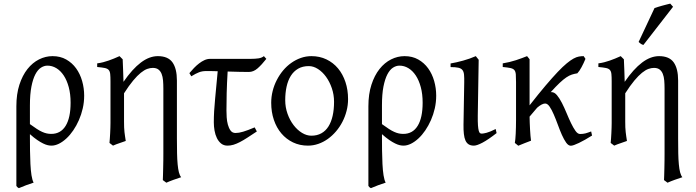

<svg xmlns="http://www.w3.org/2000/svg" viewBox="-20 -772 3759 1037"><path d="M141.6 -101.6Q163.1 -85.9 179 -75.7Q194.8 -65.4 208 -59.6Q221.2 -53.7 232.7 -51.3Q244.1 -48.8 256.8 -48.8Q307.6 -48.8 334.5 -92.3Q361.3 -135.7 361.3 -217.3Q361.3 -264.2 351.3 -301.3Q341.3 -338.4 324.2 -364.3Q307.1 -390.1 284.4 -403.8Q261.7 -417.5 236.3 -417.5Q218.3 -417.5 201.2 -406.5Q184.1 -395.5 170.9 -370.4Q157.7 -345.2 149.7 -304.2Q141.6 -263.2 141.6 -203.1ZM434.6 -255.4Q434.6 -220.2 427 -186.8Q419.4 -153.3 406.2 -123.3Q393.1 -93.3 375.7 -67.9Q358.4 -42.5 338.6 -24.2Q318.8 -5.9 298.1 4.4Q277.3 14.6 257.8 14.6Q249 14.6 238 12.2Q227.1 9.8 212.9 2.9Q198.7 -3.9 181.2 -15.9Q163.6 -27.8 141.6 -47.4V-34.7Q141.6 2.4 142.1 41Q142.6 79.6 144.3 113.8Q146 147.9 150.1 174.6Q154.3 201.2 161.6 214.4Q139.2 221.7 120.8 228.5Q102.5 235.4 82 244.1Q76.7 241.7 74.5 239.3Q72.3 236.8 68.4 232.4V-197.8Q68.4 -263.7 84.7 -314.2Q101.1 -364.7 128.4 -399.2Q155.8 -433.6 190.9 -451.2Q226.1 -468.8 263.7 -468.8Q305.7 -468.8 337.6 -450.7Q369.6 -432.6 391.1 -402.8Q412.6 -373 423.6 -334.5Q434.6 -295.9 434.6 -255.4Z M832.5 -468.8Q887.7 -468.8 911.6 -435.1Q935.5 -401.4 935.5 -336.9V-23.9Q935.5 21 936.3 55.7Q937 90.3 939.5 116Q941.9 141.6 946.3 158.7Q950.7 175.8 958.5 185.1Q937.5 191.9 916.5 199.5Q895.5 207 878.4 214.8L859.4 200.7Q859.9 190.9 860.4 173.1Q860.8 155.3 861.3 134.8Q861.8 114.3 862.1 94Q862.3 73.7 862.3 59.6V-293Q862.3 -316.9 860.6 -337.4Q858.9 -357.9 852.8 -373Q846.7 -388.2 835.4 -396.7Q824.2 -405.3 805.2 -405.3Q791 -405.3 775.1 -399.7Q759.3 -394 740.5 -378.9Q721.7 -363.8 699.2 -336.9Q676.8 -310.1 649.9 -268.1V-115.2Q649.9 -98.1 650.4 -84.5Q650.9 -70.8 652.3 -58.6Q653.8 -46.4 655.5 -34.7Q657.2 -22.9 659.2 -10.7Q642.6 -4.4 625.2 1.2Q607.9 6.8 590.3 14.6L571.3 0Q572.3 -9.8 573.2 -23.7Q574.2 -37.6 575 -52.5Q575.7 -67.4 576.2 -81.8Q576.7 -96.2 576.7 -107.4V-332.5Q576.7 -357.9 575.2 -372.3Q573.7 -386.7 566.9 -394.3Q560.1 -401.9 545.7 -404.8Q531.2 -407.7 504.9 -410.2V-429.7Q522.5 -432.1 537.4 -436Q552.2 -439.9 566.4 -444.8Q580.6 -449.7 595 -455.6Q609.4 -461.4 625.5 -468.8L642.6 -451.7Q644 -417.5 645 -390.6L647 -330.1Q694.8 -399.4 740.7 -434.1Q786.6 -468.8 832.5 -468.8Z M1367.2 -62Q1339.4 -43.5 1317.1 -29.1Q1294.9 -14.6 1276.1 -4.9Q1257.3 4.9 1241 9.8Q1224.6 14.6 1209 14.6Q1188.5 14.6 1174.3 3.2Q1160.2 -8.3 1151.4 -26.4Q1142.6 -44.4 1138.7 -66.9Q1134.8 -89.4 1134.8 -111.3Q1134.8 -168 1141.8 -238Q1148.9 -308.1 1155.8 -387.2Q1143.1 -387.7 1132.1 -387.9Q1121.1 -388.2 1112.3 -388.2H1092.3Q1072.3 -388.2 1054.9 -381.6Q1037.6 -375 1013.2 -359.9L1002.9 -377Q1014.6 -391.1 1027.8 -404.8Q1041 -418.5 1055.2 -429.4Q1069.3 -440.4 1084.5 -447.3Q1099.6 -454.1 1115.2 -454.1H1334Q1358.4 -454.1 1376.2 -456.8Q1394 -459.5 1405.3 -468.8L1418.5 -454.1Q1393.6 -422.4 1371.3 -402.8Q1349.1 -383.3 1323.7 -383.3Q1302.7 -383.3 1272.2 -384Q1241.7 -384.8 1209.5 -385.7Q1205.6 -321.3 1204.3 -269Q1203.1 -216.8 1203.1 -175.3Q1203.1 -159.7 1204.3 -138.7Q1205.6 -117.7 1210.7 -98.9Q1215.8 -80.1 1225.3 -66.9Q1234.9 -53.7 1252 -53.7Q1261.2 -53.7 1271.2 -55.4Q1281.2 -57.1 1293.5 -60.8Q1305.7 -64.5 1320.8 -70.1Q1335.9 -75.7 1355.5 -84Z M1784.2 -222.2Q1784.2 -260.7 1772.2 -295.7Q1760.3 -330.6 1741 -357.2Q1721.7 -383.8 1697.3 -399.4Q1672.9 -415 1647.9 -415Q1614.3 -415 1590.1 -400.9Q1565.9 -386.7 1550.5 -362.1Q1535.2 -337.4 1527.8 -303.7Q1520.5 -270 1520.5 -231Q1520.5 -192.4 1533 -157.5Q1545.4 -122.6 1565.7 -96.2Q1585.9 -69.8 1611.1 -54.4Q1636.2 -39.1 1661.6 -39.1Q1692.4 -39.1 1715.6 -52Q1738.8 -64.9 1753.9 -88.9Q1769 -112.8 1776.6 -146.5Q1784.2 -180.2 1784.2 -222.2ZM1859.9 -236.8Q1859.9 -204.1 1851.8 -172.9Q1843.8 -141.6 1829.3 -113.8Q1814.9 -85.9 1794.7 -62.3Q1774.4 -38.6 1750.5 -21.5Q1726.6 -4.4 1699.2 5.1Q1671.9 14.6 1643.1 14.6Q1599.1 14.6 1562.5 -2.9Q1525.9 -20.5 1499.8 -51.3Q1473.6 -82 1459.2 -124.5Q1444.8 -167 1444.8 -216.8Q1444.8 -249 1452.6 -280.3Q1460.4 -311.5 1474.9 -339.6Q1489.3 -367.7 1509 -391.4Q1528.8 -415 1553 -432.1Q1577.1 -449.2 1604.7 -459Q1632.3 -468.8 1662.1 -468.8Q1706.5 -468.8 1743.2 -451.2Q1779.8 -433.6 1805.7 -402.6Q1831.5 -371.6 1845.7 -329.1Q1859.9 -286.6 1859.9 -236.8Z M2043 -101.6Q2064.5 -85.9 2080.3 -75.7Q2096.2 -65.4 2109.4 -59.6Q2122.6 -53.7 2134 -51.3Q2145.5 -48.8 2158.2 -48.8Q2209 -48.8 2235.8 -92.3Q2262.7 -135.7 2262.7 -217.3Q2262.7 -264.2 2252.7 -301.3Q2242.7 -338.4 2225.6 -364.3Q2208.5 -390.1 2185.8 -403.8Q2163.1 -417.5 2137.7 -417.5Q2119.6 -417.5 2102.5 -406.5Q2085.4 -395.5 2072.3 -370.4Q2059.1 -345.2 2051 -304.2Q2043 -263.2 2043 -203.1ZM2335.9 -255.4Q2335.9 -220.2 2328.4 -186.8Q2320.8 -153.3 2307.6 -123.3Q2294.4 -93.3 2277.1 -67.9Q2259.8 -42.5 2240 -24.2Q2220.2 -5.9 2199.5 4.4Q2178.7 14.6 2159.2 14.6Q2150.4 14.6 2139.4 12.2Q2128.4 9.8 2114.3 2.9Q2100.1 -3.9 2082.5 -15.9Q2064.9 -27.8 2043 -47.4V-34.7Q2043 2.4 2043.5 41Q2043.9 79.6 2045.7 113.8Q2047.4 147.9 2051.5 174.6Q2055.7 201.2 2063 214.4Q2040.5 221.7 2022.2 228.5Q2003.9 235.4 1983.4 244.1Q1978 241.7 1975.8 239.3Q1973.6 236.8 1969.7 232.4V-197.8Q1969.7 -263.7 1986.1 -314.2Q2002.4 -364.7 2029.8 -399.2Q2057.1 -433.6 2092.3 -451.2Q2127.4 -468.8 2165 -468.8Q2207 -468.8 2239 -450.7Q2271 -432.6 2292.5 -402.8Q2314 -373 2325 -334.5Q2335.9 -295.9 2335.9 -255.4Z M2662.1 -53.2Q2617.2 -18.1 2586.4 -1.7Q2555.7 14.6 2539.6 14.6Q2522.5 14.6 2511.5 7.8Q2500.5 1 2494.1 -12.9Q2487.8 -26.9 2485.4 -48.3Q2482.9 -69.8 2483.4 -99.1L2487.3 -326.7Q2487.8 -352.1 2486.3 -368.2Q2484.9 -384.3 2477.8 -393.6Q2470.7 -402.8 2455.6 -406.2Q2440.4 -409.7 2413.6 -409.7V-429.2Q2445.3 -434.6 2481.4 -444.6Q2517.6 -454.6 2549.8 -468.8L2565.4 -449.2L2560.5 -147.9Q2560.1 -114.3 2561.5 -94.7Q2563 -75.2 2565.9 -65.2Q2568.8 -55.2 2573 -52.7Q2577.1 -50.3 2582.5 -50.3Q2589.8 -50.3 2608.2 -54.9Q2626.5 -59.6 2657.2 -75.2Z M3177.7 -40Q3157.7 -27.3 3139.9 -17.3Q3122.1 -7.3 3106.9 0Q3091.8 7.3 3080.6 11.2Q3069.3 15.1 3063 15.1Q3049.8 15.1 3037.8 -1.7Q3025.9 -18.6 3014.6 -43.9Q3003.4 -69.3 2992.7 -98.9Q2981.9 -128.4 2970.9 -153.8Q2960 -179.2 2948.5 -196Q2937 -212.9 2924.3 -212.9Q2915.5 -212.9 2904.3 -206.8Q2893.1 -200.7 2881.3 -190.4L2840.3 -142.1Q2840.3 -127.9 2841.1 -109.6Q2841.8 -91.3 2842.8 -72.8Q2843.8 -54.2 2845.2 -38.1Q2846.7 -22 2848.1 -12.2Q2841.8 -9.8 2833 -6.3Q2824.2 -2.9 2814.7 0.7Q2805.2 4.4 2795.9 8.3Q2786.6 12.2 2779.3 15.1L2760.7 0Q2762.2 -7.8 2763.4 -20.8Q2764.6 -33.7 2765.4 -49.8Q2766.1 -65.9 2766.6 -84.7Q2767.1 -103.5 2767.1 -123V-328.6Q2767.1 -355.5 2765.9 -370.6Q2764.6 -385.7 2758.1 -393.6Q2751.5 -401.4 2736.8 -404.5Q2722.2 -407.7 2695.3 -410.2V-429.7Q2713.4 -432.6 2731.7 -437Q2750 -441.4 2767.1 -447Q2784.2 -452.6 2799.3 -458.3Q2814.5 -463.9 2826.7 -468.8L2840.3 -452.1V-203.1Q2889.2 -265.6 2926.5 -309.6Q2963.9 -353.5 2991.9 -383.1Q3020 -412.6 3040.8 -429.7Q3061.5 -446.8 3077.6 -455.6Q3093.8 -464.4 3106.7 -466.6Q3119.6 -468.8 3132.3 -468.8Q3135.7 -464.4 3137.7 -460.9L3141.1 -455.6Q3141.6 -454.6 3142.1 -454.1Q3132.3 -430.2 3120.8 -408.9Q3109.4 -387.7 3098.1 -376Q3082 -373.5 3068.4 -369.1Q3054.7 -364.7 3038.8 -354Q3022.9 -343.3 3002.9 -324.5Q2982.9 -305.7 2954.6 -274.4H2959Q2974.6 -274.4 2988.5 -257.6Q3002.4 -240.7 3015.1 -215.8Q3027.8 -190.9 3040 -161.4Q3052.2 -131.8 3064.2 -106.9Q3076.2 -82 3088.1 -65.2Q3100.1 -48.3 3112.8 -48.3Q3121.1 -48.3 3127.9 -49.1Q3134.8 -49.8 3141.6 -51.5Q3148.4 -53.2 3155.8 -55.9Q3163.1 -58.6 3172.9 -62Z M3539.6 -468.8Q3594.7 -468.8 3618.7 -435.1Q3642.6 -401.4 3642.6 -336.9V-23.9Q3642.6 21 3643.3 55.7Q3644 90.3 3646.5 116Q3648.9 141.6 3653.3 158.7Q3657.7 175.8 3665.5 185.1Q3644.5 191.9 3623.5 199.5Q3602.5 207 3585.4 214.8L3566.4 200.7Q3566.9 190.9 3567.4 173.1Q3567.9 155.3 3568.4 134.8Q3568.8 114.3 3569.1 94Q3569.3 73.7 3569.3 59.6V-293Q3569.3 -316.9 3567.6 -337.4Q3565.9 -357.9 3559.8 -373Q3553.7 -388.2 3542.5 -396.7Q3531.2 -405.3 3512.2 -405.3Q3498 -405.3 3482.2 -399.7Q3466.3 -394 3447.5 -378.9Q3428.7 -363.8 3406.2 -336.9Q3383.8 -310.1 3356.9 -268.1V-115.2Q3356.9 -98.1 3357.4 -84.5Q3357.9 -70.8 3359.4 -58.6Q3360.8 -46.4 3362.5 -34.7Q3364.3 -22.9 3366.2 -10.7Q3349.6 -4.4 3332.3 1.2Q3314.9 6.8 3297.4 14.6L3278.3 0Q3279.3 -9.8 3280.3 -23.7Q3281.2 -37.6 3282 -52.5Q3282.7 -67.4 3283.2 -81.8Q3283.7 -96.2 3283.7 -107.4V-332.5Q3283.7 -357.9 3282.2 -372.3Q3280.8 -386.7 3273.9 -394.3Q3267.1 -401.9 3252.7 -404.8Q3238.3 -407.7 3211.9 -410.2V-429.7Q3229.5 -432.1 3244.4 -436Q3259.3 -439.9 3273.4 -444.8Q3287.6 -449.7 3302 -455.6Q3316.4 -461.4 3332.5 -468.8L3349.6 -451.7Q3351.1 -417.5 3352.1 -390.6L3354 -330.1Q3401.9 -399.4 3447.8 -434.1Q3493.7 -468.8 3539.6 -468.8ZM3455.1 -529.3Q3451.2 -530.3 3448.2 -531.5Q3445.3 -532.7 3442.4 -534.7Q3439.5 -536.6 3436.5 -539.1Q3433.6 -541.5 3429.2 -545.4L3515.1 -728.5Q3522.9 -731.4 3533.7 -734.6Q3544.4 -737.8 3556.2 -741.2Q3567.9 -744.6 3579.3 -747.3Q3590.8 -750 3600.1 -752.4L3615.2 -735.4Z"/></svg>

Font: Noto Serif Devanagari
Style: Regular
Weight: 400
Designer: Monotype Design Team
Foundry: Monotype Imaging Inc.
Version: Version 1.01